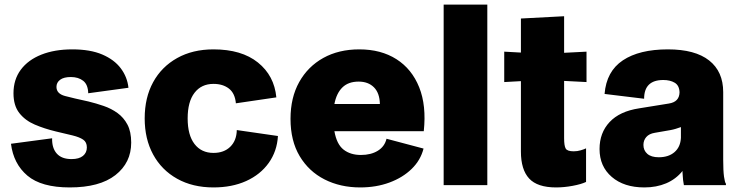

<svg xmlns="http://www.w3.org/2000/svg" viewBox="-20 -810 3231 840"><path d="M285 10Q161 10 100 -41.5Q39 -93 28 -181L208 -205Q207 -162 228.5 -138Q250 -114 293 -114Q326 -114 343 -128Q360 -142 360 -165Q360 -188 344 -199Q328 -210 297.5 -217.5Q267 -225 224 -235Q174 -247 132 -265Q90 -283 64.5 -315.5Q39 -348 39 -402Q39 -462 71 -505Q103 -548 161 -571Q219 -594 296 -594Q375 -594 427.5 -571.5Q480 -549 508.5 -511Q537 -473 542 -426L366 -402Q365 -440 344 -456.5Q323 -473 290 -473Q259 -473 243 -461Q227 -449 227 -430Q227 -400 264.5 -390Q302 -380 367 -366Q400 -358 433.5 -346.5Q467 -335 494 -315.5Q521 -296 537.5 -265Q554 -234 554 -186Q554 -98 485 -44Q416 10 285 10Z M914 10Q823 10 755 -28Q687 -66 650 -134Q613 -202 613 -292Q613 -383 650 -450.5Q687 -518 755 -556Q823 -594 914 -594Q1037 -594 1108.5 -536.5Q1180 -479 1189 -384L1012 -358Q1008 -402 981.5 -422.5Q955 -443 914 -443Q861 -443 831 -404Q801 -365 801 -292Q801 -219 831 -180Q861 -141 914 -141Q960 -141 987.5 -168Q1015 -195 1016 -241L1196 -215Q1192 -148 1155.5 -97Q1119 -46 1057 -18Q995 10 914 10Z M1556 10Q1469 10 1400 -25Q1331 -60 1291 -127Q1251 -194 1251 -290Q1251 -383 1289 -451Q1327 -519 1394.5 -556.5Q1462 -594 1552 -594Q1647 -594 1714.5 -551Q1782 -508 1814 -428Q1846 -348 1834 -236H1443Q1453 -179 1483 -155.5Q1513 -132 1559 -132Q1603 -132 1633 -150.5Q1663 -169 1671 -203L1833 -160Q1820 -109 1781 -71Q1742 -33 1684 -11.5Q1626 10 1556 10ZM1549 -453Q1504 -453 1478 -427.5Q1452 -402 1443 -355H1642Q1641 -403 1616 -428Q1591 -453 1549 -453Z M1921 0V-790H2112V0Z M2413 10Q2331 10 2295 -29Q2259 -68 2259 -147V-455L2186 -451V-584L2259 -580V-729L2448 -739V-579L2546 -584V-451L2448 -456V-205Q2448 -172 2455 -160Q2462 -148 2490 -148Q2506 -148 2521 -152.5Q2536 -157 2544 -161V-14Q2523 -4 2485.5 3Q2448 10 2413 10Z M2799 10Q2710 10 2656.5 -36Q2603 -82 2603 -158Q2603 -229 2647 -276Q2691 -323 2776 -336L2906 -357Q2952 -364 2953 -406Q2952 -436 2932 -448Q2912 -460 2882 -460Q2798 -460 2798 -378L2625 -399Q2633 -498 2705 -546Q2777 -594 2902 -594Q3021 -594 3082.5 -545.5Q3144 -497 3144 -407V-111Q3144 -63 3147.5 -37.5Q3151 -12 3156 -6V0H2972Q2968 -17 2966 -55V-62Q2937 -26 2894.5 -8Q2852 10 2799 10ZM2862 -122Q2905 -122 2931 -144.5Q2957 -167 2959 -207V-254Q2948 -250 2936.5 -246.5Q2925 -243 2914 -241L2845 -229Q2820 -225 2807.5 -210.5Q2795 -196 2795 -176Q2795 -152 2812 -137Q2829 -122 2862 -122Z"/></svg>

Font: BDO Grotesk Black
Style: Regular
Weight: 900
Designer: Deni Anggara
Foundry: Lokal Container
Version: Version 2.000